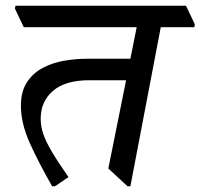

<svg xmlns="http://www.w3.org/2000/svg" viewBox="-20 -640 700 670"><path d="M172 10H162Q116 -70 84.5 -139.5Q53 -209 53 -271Q53 -321 74 -353Q95 -385 129 -403Q163 -421 203.5 -428Q244 -435 283 -435H435L457 -545H63L32 -610L34 -620H629L660 -555L658 -545H541L435 10H425L358 -52L420 -360H291Q208 -360 165 -323Q122 -286 122 -226Q122 -199 131 -172.5Q140 -146 161 -110.5Q182 -75 219 -22Z"/></svg>

Font: Tiro Devanagari Hindi
Style: Italic
Weight: 400
Italic angle: -11°
Designer: Devanagari: John Hudson & Fiona Ross, assisted by Paul Hanslow. Latin: John Hudson with Paul Hanslow, assisted by Kaja S
Foundry: Tiro Typeworks Ltd.
Version: Version 1.52